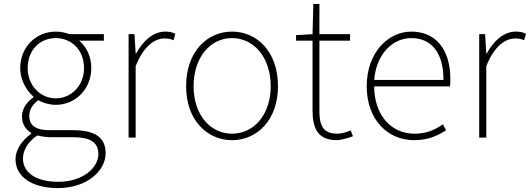

<svg xmlns="http://www.w3.org/2000/svg" viewBox="-20 -701 2699 978"><path d="M275 257C423 257 518 169 518 80C518 -1 465 -38 349 -38H232C151 -38 129 -71 129 -111C129 -147 151 -172 175 -191C199 -176 234 -167 264 -167C366 -167 445 -249 445 -354C445 -414 420 -463 383 -494H509V-527H333C318 -533 294 -540 264 -540C163 -540 83 -461 83 -354C83 -290 117 -238 150 -209V-205C127 -189 92 -156 92 -108C92 -68 112 -40 139 -24V-20C90 15 59 64 59 110C59 198 141 257 275 257ZM264 -200C188 -200 121 -263 121 -354C121 -449 186 -507 264 -507C343 -507 408 -448 408 -354C408 -263 341 -200 264 -200ZM277 225C162 225 97 177 97 107C97 68 118 24 170 -11C199 -4 227 -2 234 -2H354C437 -2 481 22 481 84C481 153 403 225 277 225Z M635 0H671V-364C712 -468 770 -505 817 -505C838 -505 847 -503 864 -496L873 -529C855 -538 840 -540 822 -540C759 -540 708 -492 673 -428H671L665 -527H635Z M1162 13C1288 13 1396 -88 1396 -262C1396 -439 1288 -540 1162 -540C1036 -540 928 -439 928 -262C928 -88 1036 13 1162 13ZM1162 -20C1050 -20 966 -118 966 -262C966 -407 1050 -507 1162 -507C1274 -507 1359 -407 1359 -262C1359 -118 1274 -20 1162 -20Z M1696 13C1714 13 1747 4 1778 -7L1766 -37C1747 -28 1719 -20 1699 -20C1622 -20 1607 -67 1607 -135V-494H1763V-527H1607V-681H1576L1572 -527L1488 -522V-494H1572V-140C1572 -48 1598 13 1696 13Z M2089 13C2167 13 2212 -13 2252 -37L2236 -68C2196 -39 2151 -20 2091 -20C1967 -20 1886 -122 1886 -261H2272C2274 -274 2274 -286 2274 -297C2274 -453 2197 -540 2075 -540C1958 -540 1848 -434 1848 -262C1848 -90 1956 13 2089 13ZM1886 -294C1897 -427 1981 -507 2075 -507C2174 -507 2239 -437 2239 -294Z M2421 0H2457V-364C2498 -468 2556 -505 2603 -505C2624 -505 2633 -503 2650 -496L2659 -529C2641 -538 2626 -540 2608 -540C2545 -540 2494 -492 2459 -428H2457L2451 -527H2421Z"/></svg>

Font: Noto Sans CJK JP Thin
Style: Regular
Weight: 250
Designer: Ryoko NISHIZUKA (kana & ideographs); Paul D. Hunt (Latin, Greek & Cyrillic); Wenlong ZHANG (bopomofo); Sandoll Communica
Foundry: Adobe Systems Incorporated
Version: Version 1.004;PS 1.004;hotconv 1.0.82;makeotf.lib2.5.63406